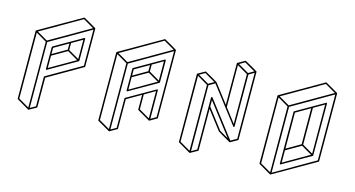

<svg xmlns="http://www.w3.org/2000/svg" viewBox="-92 -1222 3114 1685"><g transform="rotate(15 1465.0 -379.5)"><path d="M233.9 75.2H231.9L231 74.7H230.5L120.6 10.3Q117.2 8.3 117.2 4.9L115.2 -609.9Q115.7 -612.8 118.7 -614.7Q497.1 -833.5 499 -833.5Q501 -833.5 557.6 -800.8L613.3 -768.1L614.3 -767.1Q614.3 -766.6 614.7 -766.6L615.7 -764.2L616.7 -419.9Q616.7 -416 613.3 -414.1L302.7 -234.4L303.2 32.2Q303.2 36.1 299.8 38.1Q236.3 75.2 233.9 75.2ZM227.1 57.1 225.6 -541 128.9 -597.7 130.4 1ZM231.9 -552.7 595.7 -762.7 499 -818.8 135.3 -608.9ZM240.2 57.1 290 28.8 289.1 -238.3Q289.6 -242.2 292.5 -244.1L603.5 -423.8L602.5 -751.5L238.8 -541ZM295.9 -303.7Q289.1 -303.7 289.1 -310.5L288.6 -509.3Q288.6 -512.7 292 -515.1Q544.4 -661.1 546.4 -661.1Q553.2 -661.1 553.2 -654.3L553.7 -455.1Q553.2 -451.7 550.3 -450.2Q297.4 -303.7 295.9 -303.7ZM301.8 -449.2 430.2 -523.4V-579.6L301.8 -505.4ZM302.2 -322.3 533.7 -455.6 437 -512.2 302.2 -434.1ZM540.5 -467.3 540 -642.6 443.4 -586.9V-523.4Z M1027.8 -304.2Q1026.4 -304.2 1024.9 -305.2Q1021.5 -307.1 1021.5 -311L1021 -509.8Q1021 -513.2 1023.9 -515.1Q1276.4 -661.6 1278.8 -661.6Q1284.7 -661.6 1285.6 -654.8L1286.1 -455.6Q1285.6 -452.1 1282.7 -450.2Q1029.8 -304.2 1027.8 -304.2ZM1034.2 -449.7 1162.6 -523.9V-579.6L1034.2 -505.9ZM1034.7 -322.3 1266.1 -456.1 1169.4 -512.2 1034.2 -434.6ZM1272.5 -467.8 1272 -643.1 1175.8 -587.4V-523.9ZM966.3 75.2 963.9 74.7Q963.9 74.2 963.4 74.2L852.5 10.3Q849.6 8.3 849.6 4.4L847.7 -609.9Q848.1 -613.3 851.1 -615.2Q1229.5 -834 1231.4 -834Q1233.4 -834 1289.6 -801.3L1345.7 -768.1L1346.7 -767.6L1348.1 -764.2L1349.6 -149.4Q1349.6 -145.5 1346.7 -143.6L1282.2 -106.4H1278.8L1167 -171.4Q1163.6 -173.3 1163.6 -177.2L1163.1 -309.1L1034.7 -234.9L1035.6 32.2Q1035.6 35.6 1032.2 37.6Q967.8 75.2 966.3 75.2ZM959.5 56.6 958 -541.5 860.8 -598.1 862.8 0.5ZM964.4 -553.2 1328.1 -763.2 1231.4 -819.3 867.7 -609.4ZM1273.4 -124.5 1272.9 -372.6 1176.3 -316.4 1176.8 -181.2ZM972.7 56.6 1022.5 28.3 1021.5 -238.8Q1021.5 -242.7 1024.9 -244.6Q1277.8 -390.6 1279.8 -390.6Q1286.1 -390.6 1286.1 -383.8L1287.1 -124.5L1336.4 -153.3L1335 -752L971.2 -541.5Z M1698.7 75.2Q1696.8 75.2 1696.3 74.7H1695.3L1585.4 10.3Q1582 8.3 1582 4.9L1580.1 -609.4Q1580.6 -612.8 1583.5 -614.7Q1647.9 -651.9 1649.9 -651.9Q1651.4 -651.9 1707.5 -619.6L1763.2 -586.9H1763.7L1765.1 -585.4L1895.5 -415L1894.5 -791Q1895 -794.4 1897.9 -796.4Q1961.9 -833.5 1963.9 -833.5Q1965.8 -833.5 2022.5 -800.8L2078.1 -768.1L2079.1 -767.1V-766.6Q2080.1 -766.6 2080.1 -765.6L2080.6 -763.7L2082.5 -148.9Q2082.5 -145 2079.1 -143.1L2015.1 -106.4L2013.2 -106H2011.7V-106.4Q2010.3 -106.4 1954.3 -138.9Q1898.4 -171.4 1897.5 -172.9L1767.1 -342.8L1768.1 32.2Q1768.1 36.1 1765.1 38.1Q1701.2 75.2 1698.7 75.2ZM2011.2 -734.4 2060.5 -762.7 1963.9 -818.8 1914.6 -790.5ZM2005.9 -271 2004.4 -722.7 1907.7 -778.8 1908.7 -397.9ZM1691.9 57.1 1690.4 -541 1593.8 -597.7 1595.2 1ZM1696.8 -552.7 1746.6 -581.5 1649.9 -637.7 1600.1 -608.9ZM1987.3 -135.3 1767.1 -422.9V-364.7L1907.2 -181.6ZM1705.6 57.1 1754.9 28.8 1753.4 -442.4Q1753.9 -449.2 1760.7 -449.2Q1763.7 -449.2 1765.6 -446.8L2014.6 -121.6L2069.3 -152.8L2067.4 -751.5L2018.1 -722.7L2019 -251.5Q2019 -247.1 2014.6 -245.1L2009.3 -245.6Q2006.8 -248 1758.3 -572.8L1703.6 -541Q1704.1 -241.7 1705.6 57.1Z M2430.7 75.2Q2428.7 75.2 2428.7 74.7H2427.7L2317.4 10.3Q2314.5 8.3 2314 4.9L2312.5 -609.4Q2313 -612.8 2315.9 -614.7Q2694.3 -833.5 2696.3 -833.5Q2697.8 -833.5 2753.9 -800.8L2810.1 -768.1H2810.5V-767.6H2811V-767.1H2811.5L2812 -766.1V-765.6Q2812.5 -763.7 2812.7 -763.7Q2813 -763.7 2813 -763.2L2814.5 -148.9Q2814.5 -145 2811 -143.1Q2433.1 75.2 2430.7 75.2ZM2424.3 57.1 2422.4 -541 2325.7 -597.7 2327.6 1ZM2429.2 -552.7 2793 -762.7 2696.3 -818.8 2332.5 -608.9ZM2437.5 57.1 2801.3 -152.8 2799.8 -751.5 2436 -541ZM2493.7 -33.2Q2486.8 -33.2 2486.8 -39.6L2485.4 -509.3Q2485.8 -512.7 2488.8 -514.6Q2741.2 -661.1 2743.7 -661.1Q2750 -661.1 2750 -654.3L2751.5 -184.1Q2751 -181.2 2748 -179.2Q2495.6 -33.2 2493.7 -33.2ZM2500 -178.7 2627.9 -252.9 2627 -579.6 2499 -505.4ZM2500 -51.3 2731.4 -185.1 2634.8 -241.2 2500 -163.1ZM2738.3 -196.3 2736.8 -642.6 2640.6 -586.9 2641.6 -252.9Z"/></g></svg>

Font: 3D Isometric
Style: Regular
Weight: 400
Designer: GGBotNet
Version: 1.10